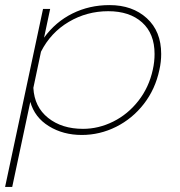

<svg xmlns="http://www.w3.org/2000/svg" viewBox="-37 -515 705 754"><path d="M132 -480H160L136 -367Q181 -429 247.5 -462Q314 -495 393 -495Q483 -495 539.5 -443.5Q596 -392 596 -303Q596 -272 589 -241Q573 -165 528 -107Q483 -49 419 -17Q355 15 284 15Q211 15 155 -19.5Q99 -54 82 -115L11 219H-17ZM563 -241Q570 -272 570 -303Q570 -383 521 -427Q472 -471 388 -471Q304 -471 233 -429Q162 -387 124 -312L94 -170Q98 -95 152 -52Q206 -9 289 -9Q350 -9 407.5 -37.5Q465 -66 506.5 -119Q548 -172 563 -241Z"/></svg>

Font: Prompt Thin
Style: Italic
Weight: 250
Italic angle: -12°
Designer: Katatrad Team
Foundry: CadsonDemak
Version: Version 1.001